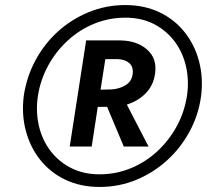

<svg xmlns="http://www.w3.org/2000/svg" viewBox="-20 -730 819 760"><path d="M74 -350Q65 -278 82 -213Q99 -148 139 -97.5Q179 -47 239 -18.5Q299 10 374 10Q451 10 519 -18Q587 -46 641 -95Q695 -144 730.5 -209.5Q766 -275 776 -350Q785 -422 768 -487Q751 -552 711 -602.5Q671 -653 611 -681.5Q551 -710 476 -710Q400 -710 331.5 -682Q263 -654 209 -605Q155 -556 120 -490.5Q85 -425 74 -350ZM130 -350Q140 -414 170.5 -470Q201 -526 247.5 -569Q294 -612 352.5 -636Q411 -660 476 -660Q541 -660 590 -634.5Q639 -609 671.5 -565.5Q704 -522 716.5 -466Q729 -410 720 -350Q710 -286 679.5 -230Q649 -174 602.5 -131Q556 -88 497.5 -64Q439 -40 374 -40Q310 -40 260.5 -65.5Q211 -91 178.5 -134.5Q146 -178 133.5 -234Q121 -290 130 -350ZM367 -307H404L470 -150H568L482 -316Q527 -330 557.5 -361.5Q588 -393 594 -440Q602 -499 562 -534Q522 -569 457 -570H408H374H321L256 -150H343ZM378 -375 397 -496H446Q475 -495 492 -480Q509 -465 505 -436Q501 -407 476.5 -392.5Q452 -378 422 -376Z"/></svg>

Font: Jost* 600 Semi Italic
Style: Italic
Weight: 600
Italic angle: -10°
Version: Version 3.200; ttfautohint (v0.97) -l 8 -r 50 -G 200 -x 14 -